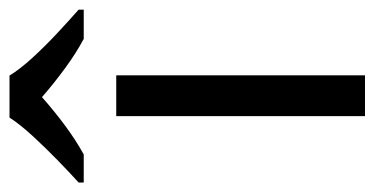

<svg xmlns="http://www.w3.org/2000/svg" viewBox="-250 -576 788 404"><g transform="rotate(-90 144.0 -374.0)"><path d="M187.5 -523.4V0H101.6V-523.4ZM98.6 -748H187Q200.2 -726.1 224.9 -699.2Q249.5 -672.4 277.1 -646.7Q304.7 -621.1 325.7 -602.5V-591.8H264.2Q234.9 -607.4 203.4 -630.4Q171.9 -653.3 141.6 -679.7Q111.8 -653.3 81.1 -630.6Q50.3 -607.9 21 -591.8H-38.1V-602.5Q-17.1 -621.6 9.3 -647.2Q35.6 -672.9 60.1 -699.5Q84.5 -726.1 98.6 -748Z"/></g></svg>

Font: Lunasima
Style: Regular
Weight: 400
Designer: The DocRepair Project, Monotype Design Team
Foundry: Google
Version: Version 2.009